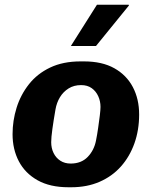

<svg xmlns="http://www.w3.org/2000/svg" viewBox="-20 -780 640 810"><path d="M269 10Q191 10 138.5 -19.5Q86 -49 59.5 -99.5Q33 -150 33 -214Q33 -271 50 -325.5Q67 -380 102 -424.5Q137 -469 191.5 -495Q246 -521 320 -521H334Q411 -521 462.5 -492Q514 -463 540.5 -412.5Q567 -362 567 -297Q567 -231 547 -175Q527 -119 490 -77.5Q453 -36 400 -13Q347 10 281 10ZM278 -90Q323 -90 350 -118Q377 -146 385 -187Q390 -212 394 -240Q398 -268 401 -292Q404 -316 404 -329Q404 -353 394.5 -374Q385 -395 367 -408Q349 -421 322 -421Q292 -421 269.5 -407Q247 -393 233 -370Q219 -347 214 -318Q206 -272 201 -236Q196 -200 196 -180Q196 -155 206 -134.5Q216 -114 234.5 -102Q253 -90 278 -90ZM279 -586 389 -760H523L524 -757L385 -586Z"/></svg>

Font: Chivo Mono
Style: Bold Italic
Weight: 700
Italic angle: -8.05°
Monospace: yes
Version: Version 1.008